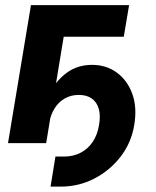

<svg xmlns="http://www.w3.org/2000/svg" viewBox="-20 -542 590 727"><path d="M171.4 164.6 189.9 50.8H222.7Q257.3 50.8 285.2 36.4Q313 22 331.1 -4.9Q349.1 -31.7 355 -68.8Q361.3 -104.5 354 -129.9Q346.7 -155.3 327.6 -168.9Q308.6 -182.6 278.3 -182.6Q249 -182.6 225.6 -169.4Q202.1 -156.2 186.8 -131.8Q171.4 -107.4 165.5 -73.2H129.4Q139.2 -131.8 164.3 -182.6Q189.5 -233.4 230.7 -264.9Q272 -296.4 328.6 -296.4Q382.3 -296.4 422.4 -267.1Q462.4 -237.8 481 -186.5Q499.5 -135.3 488.3 -68.8Q477.5 -2 437 50.8Q396.5 103.5 337.4 134Q278.3 164.6 210.4 164.6ZM468.8 -522.5 448.7 -402.8H221.2L154.8 0H10.3L97.2 -522.5Z"/></svg>

Font: Inter 28pt
Style: Bold Italic
Weight: 700
Italic angle: -9.3988°
Designer: Rasmus Andersson
Foundry: rsms
Version: Version 4.001;git-66647c0bb